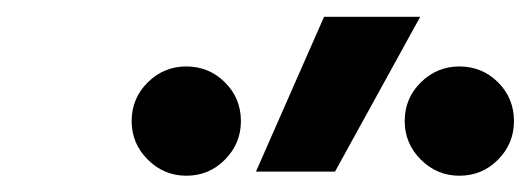

<svg xmlns="http://www.w3.org/2000/svg" viewBox="-20 -815 636 230"><path d="M286.6 -609.4 368.2 -794.9H483.4L381.3 -609.4ZM203.1 -604.5Q176.3 -604.5 157 -623.8Q137.7 -643.1 137.7 -669.9Q137.7 -697.3 157 -716.3Q176.3 -735.4 203.1 -735.4Q230.5 -735.4 249.5 -716.3Q268.6 -697.3 268.6 -669.9Q268.6 -643.1 249.5 -623.8Q230.5 -604.5 203.1 -604.5ZM530.3 -604.5Q503.4 -604.5 484.1 -623.8Q464.8 -643.1 464.8 -669.9Q464.8 -697.3 484.1 -716.3Q503.4 -735.4 530.3 -735.4Q557.6 -735.4 576.7 -716.3Q595.7 -697.3 595.7 -669.9Q595.7 -643.1 576.7 -623.8Q557.6 -604.5 530.3 -604.5Z"/></svg>

Font: Cascadia Mono PL
Style: Italic
Weight: 400
Italic angle: -10°
Monospace: yes
Designer: Aaron Bell
Foundry: Saja Typeworks
Version: Version 2404.023; ttfautohint (v1.8.4)